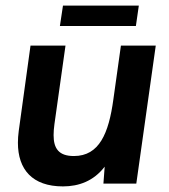

<svg xmlns="http://www.w3.org/2000/svg" viewBox="-20 -656 604 686"><path d="M205 10C261.5 10 314.5 -9 354 -60.5L349.5 0H467L536.5 -493H412L385 -300.5C368.5 -180 335 -98.5 244 -98.5C190 -98.5 171.5 -125.5 171.5 -173C171.5 -184.5 172.5 -198.5 174.5 -212.5L214 -493H89L47 -188.5C45 -173.5 44 -159.5 44 -146C44 -50.5 95.5 10 205 10ZM194 -563H465.5L476 -636H205Z"/></svg>

Font: HK Grotesk
Style: Bold Italic
Weight: 700
Italic angle: -16°
Designer: Alfredo Marco Pradil
Foundry: Hanken Design Co.
Version: Version 3.001;FEAKit 1.0